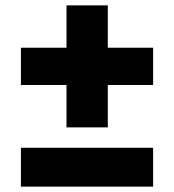

<svg xmlns="http://www.w3.org/2000/svg" viewBox="-20 -696 649 716"><path d="M551 -518V-379H382V-221H228V-379H58V-518H228V-676H382V-518ZM58 -145H551V0H58Z"/></svg>

Font: Montserrat Alternates ExtraBold
Style: Regular
Weight: 800
Designer: Julieta Ulanovsky
Foundry: Julieta Ulanovsky
Version: Version 7.200